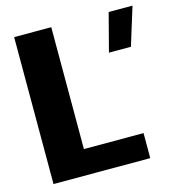

<svg xmlns="http://www.w3.org/2000/svg" viewBox="-102 -763 787 852"><g transform="rotate(-15 291.5 -337.5)"><path d="M428 -499.5H529L583 -674H473.5ZM39.5 0H484V-115H210V-675H39.5Z"/></g></svg>

Font: Anybody UltraCondensed Thin
Style: Bold
Weight: 700
Version: Version 1.111